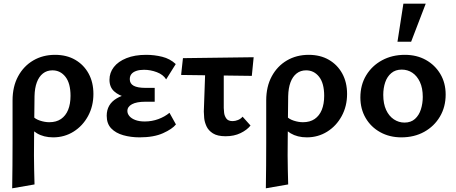

<svg xmlns="http://www.w3.org/2000/svg" viewBox="-20 -731 2470 1040"><path d="M46 289Q47 227 47.5 165.5Q48 104 48 44Q48 -16 48 -74Q48 -132 48 -187Q48 -262 78 -317.5Q108 -373 160 -403.5Q212 -434 278 -434Q341 -434 387.5 -407Q434 -380 460 -332.5Q486 -285 486 -222Q486 -156 457 -102.5Q428 -49 378.5 -18Q329 13 268 13Q217 13 180 -9Q143 -31 129 -67L157 -102Q171 -86 197 -77.5Q223 -69 247 -69Q285 -69 310.5 -86.5Q336 -104 349 -136Q362 -168 362 -212Q362 -280 334.5 -315Q307 -350 264 -350Q234 -350 212.5 -333Q191 -316 179.5 -285Q168 -254 167 -210Q166 -134 165.5 -76.5Q165 -19 164.5 26.5Q164 72 164 111Q164 150 165 187.5Q166 225 167 268Z M736 13Q689 13 648 1.5Q607 -10 582.5 -35.5Q558 -61 558 -104Q558 -166 612 -198Q666 -230 754 -230V-194Q706 -194 665 -203.5Q624 -213 598.5 -236Q573 -259 573 -299Q573 -337 596.5 -367.5Q620 -398 665 -416Q710 -434 772 -434Q816 -434 858.5 -423.5Q901 -413 932 -384L880 -301Q864 -327 829.5 -340Q795 -353 760 -353Q736 -353 718.5 -347Q701 -341 692 -330Q683 -319 683 -302Q683 -278 704 -266.5Q725 -255 768 -255H818V-180H768Q720 -180 695 -166.5Q670 -153 670 -130Q670 -115 681 -102Q692 -89 713 -81Q734 -73 764 -73Q803 -73 838 -86Q873 -99 898 -120L933 -57Q913 -32 863 -9.5Q813 13 736 13Z M961 -325 971 -416 1354 -421 1344 -320ZM1084 -127 1094 -411H1192V-146Q1192 -137 1194 -120Q1196 -103 1206 -89Q1216 -75 1240 -75Q1254 -75 1269 -81Q1284 -87 1294 -99L1337 -51Q1318 -27 1283 -10Q1248 7 1202 7Q1158 7 1133.5 -8.5Q1109 -24 1098.5 -47Q1088 -70 1086 -92Q1084 -114 1084 -127Z M1420 289Q1421 227 1421.5 165.5Q1422 104 1422 44Q1422 -16 1422 -74Q1422 -132 1422 -187Q1422 -262 1452 -317.5Q1482 -373 1534 -403.5Q1586 -434 1652 -434Q1715 -434 1761.5 -407Q1808 -380 1834 -332.5Q1860 -285 1860 -222Q1860 -156 1831 -102.5Q1802 -49 1752.5 -18Q1703 13 1642 13Q1591 13 1554 -9Q1517 -31 1503 -67L1531 -102Q1545 -86 1571 -77.5Q1597 -69 1621 -69Q1659 -69 1684.5 -86.5Q1710 -104 1723 -136Q1736 -168 1736 -212Q1736 -280 1708.5 -315Q1681 -350 1638 -350Q1608 -350 1586.5 -333Q1565 -316 1553.5 -285Q1542 -254 1541 -210Q1540 -134 1539.5 -76.5Q1539 -19 1538.5 26.5Q1538 72 1538 111Q1538 150 1539 187.5Q1540 225 1541 268Z M2154 13Q2090 13 2039.5 -15Q1989 -43 1960.5 -92Q1932 -141 1932 -203Q1932 -271 1963.5 -323Q1995 -375 2049.5 -404.5Q2104 -434 2173 -434Q2237 -434 2286.5 -406.5Q2336 -379 2365 -330.5Q2394 -282 2394 -219Q2394 -152 2363 -99.5Q2332 -47 2278 -17Q2224 13 2154 13ZM2171 -67Q2206 -67 2228 -87Q2250 -107 2260 -139Q2270 -171 2270 -206Q2270 -254 2254.5 -287Q2239 -320 2213.5 -337Q2188 -354 2156 -354Q2122 -354 2099.5 -335Q2077 -316 2066.5 -285Q2056 -254 2056 -217Q2056 -169 2071.5 -135.5Q2087 -102 2113.5 -84.5Q2140 -67 2171 -67ZM2133 -505 2165 -711H2286L2207 -505Z"/></svg>

Font: Ysabeau
Style: Bold
Weight: 700
Designer: Christian Thalmann (Catharsis Fonts)
Version: Version 2.000;gftools[0.9.27.dev2+g8671c4b]